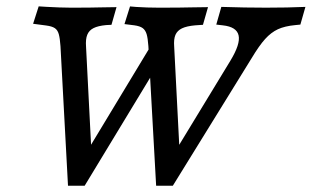

<svg xmlns="http://www.w3.org/2000/svg" viewBox="-20 -593 995 613"><path d="M408.7 -512.2 377.4 -516.1 395.1 -572.5Q405.6 -571.7 415.2 -570.8Q450.5 -568.5 485.8 -568.5H488.3H491.5Q557.1 -568.5 588.4 -569.4Q616.6 -570.2 644.1 -570.2L628 -513.8L603 -512.1Q576 -509.7 561 -502.5Q546 -495.3 540.1 -481.6Q534.3 -467.9 536.1 -444.3L554.8 -80.4L516.4 -71.8L715.6 -399.2Q747.9 -452.4 741.8 -479.8Q735.8 -507.3 691.4 -512.1L670.5 -514.5L686.6 -571Q763.2 -568.5 829.3 -568.5Q898.7 -568.5 955.1 -571L939 -514.5L922.9 -512.9Q889 -509.7 867.2 -499.6Q845.5 -489.5 826.5 -468.5Q807.6 -447.6 783.4 -407.3L531.8 0H478.5L453.7 -446Q452 -471.1 448.1 -484.1Q444.1 -497 435.5 -503.3Q426.8 -509.7 408.7 -512.2ZM127.4 -511.6 85.7 -517.1 103.5 -572.7Q116.6 -571.8 129.4 -571.1Q170.5 -568.7 205.2 -568.5H206.8H210.2Q271.3 -568.5 300.5 -569.4Q326.6 -570.2 352 -570.2L335.9 -513.8L318.5 -512.9Q293 -510.5 278.7 -503.3Q264.3 -496.1 258.6 -481.9Q252.9 -467.8 254.7 -444.3L273.3 -80.8L235 -71.8L494.7 -501.6L508.4 -425.8L250.3 0H197.1L173.1 -445.7Q171.4 -471.1 167.6 -484.2Q163.9 -497.3 154.9 -503.2Q146 -509.2 127.4 -511.6Z"/></svg>

Font: Playfair Micro SmCond SmLight
Style: Italic
Weight: 360
Width: 4
Italic angle: -15.6°
Designer: Claus Eggers Sørensen
Foundry: Claus Eggers Sørensen
Version: Version 2.203;Glyphs 3.3 (3326)